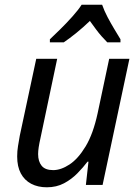

<svg xmlns="http://www.w3.org/2000/svg" viewBox="-20 -786 591 816"><path d="M179 10Q141 10 112.5 -5Q84 -20 68.5 -49Q53 -78 53 -121Q53 -144 56.5 -165Q60 -186 64 -209L134 -536H223L152 -199Q147 -177 144.5 -160.5Q142 -144 142 -131Q142 -100 157 -81.5Q172 -63 206 -63Q239 -63 275.5 -87Q312 -111 344 -164Q376 -217 395 -305L444 -536H530L416 0H345L356 -99H352Q334 -75 309 -49.5Q284 -24 252 -7Q220 10 179 10ZM192 -619Q209 -635 235.5 -661Q262 -687 287.5 -715.5Q313 -744 327 -766H414Q423 -740 437 -713.5Q451 -687 465.5 -663Q480 -639 492 -619V-606H436Q425 -617 412.5 -631Q400 -645 387.5 -662Q375 -679 362 -697Q334 -670 305 -646.5Q276 -623 251 -606H192Z"/></svg>

Font: Noto Sans Display
Style: Italic
Weight: 400
Italic angle: -12°
Designer: Monotype Design Team
Foundry: Monotype Imaging Inc.
Version: Version 2.003